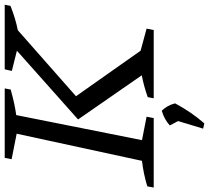

<svg xmlns="http://www.w3.org/2000/svg" viewBox="-68 -632 908 835"><g transform="rotate(-90 386.5 -214.0)"><path d="M-11 0 -6 -28Q51 -45 105 -51L223 -596L112 -618L118 -648H420L415 -622Q379 -612 353 -606.5Q327 -601 304 -598L195 -51L297 -31L291 0ZM377 0 382 -26Q430 -43 477 -52L285 -329L584 -595L496 -617L503 -648H784L779 -623Q724 -601 673 -591L386 -338L584 -57L680 -31L674 0ZM245 215 278 106 259 70Q285 46 323 35Q347 60 355 93Q317 164 268 220Z"/></g></svg>

Font: Piazzolla SC
Style: Italic
Weight: 400
Italic angle: -11.3°
Designer: Juan Pablo del Peral
Foundry: Huerta Tipografica
Version: Version 1.330